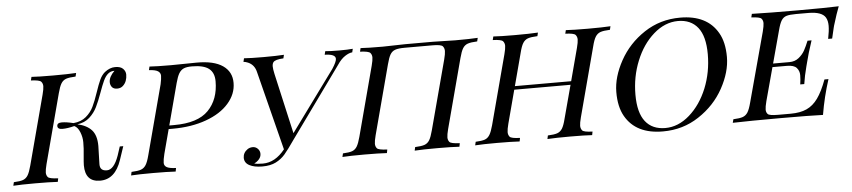

<svg xmlns="http://www.w3.org/2000/svg" viewBox="-71 -850 4847 1092"><g transform="rotate(-5 2352.0 -304.0)"><path d="M227.1 -20 223.1 0Q176.3 -2.9 94.2 -2.9Q12.2 -2.9 -30.8 0L-25.9 -20Q9.3 -21.5 26.9 -27.8Q44.4 -34.2 54.9 -51.5Q65.4 -68.8 75.2 -106L180.2 -502Q188.5 -533.7 188.5 -549.3Q188.5 -564.9 179.2 -575.4Q169.9 -585.9 121.1 -587.9L126 -607.9Q166 -605 249.5 -605Q333 -605 380.9 -607.9L376 -587.9Q339.4 -586.4 321.5 -580.1Q303.7 -573.7 293.2 -556.6Q282.7 -539.6 272.9 -502L168 -106Q159.7 -73.7 159.7 -58.3Q159.7 -43 168.5 -32.5Q177.2 -22 227.1 -20ZM378.9 -81.1Q378.9 -87.4 379.9 -102.1L386.2 -175.8Q387.2 -184.1 387.2 -212.4Q387.2 -240.7 375.7 -269.8Q364.3 -298.8 344.2 -308.1Q304.7 -297.9 276.4 -297.9Q248 -297.9 248 -316.4Q248 -335 274.9 -335Q301.8 -335 341.3 -325.2Q385.3 -329.1 413.3 -352.8Q441.4 -376.5 456.5 -408Q471.7 -439.5 487.5 -486.6Q503.4 -533.7 515.1 -558.8Q526.9 -584 544.9 -599.1Q574.2 -622.1 605 -622.1Q635.7 -622.1 649.9 -607.4Q664.1 -592.8 664.1 -574Q664.1 -555.2 658 -538.8Q651.9 -522.5 638.9 -510.7Q626 -499 606 -499Q585.9 -499 576.4 -510.7Q566.9 -522.5 566.9 -539.1Q566.9 -569.8 599.1 -601.1H596.2Q558.6 -601.1 535.2 -550.3Q524.4 -527.3 508.3 -482.4Q492.2 -437.5 476.3 -404.8Q460.4 -372.1 432.6 -346.9Q404.8 -321.8 362.8 -316.4Q416 -304.7 443.4 -274.4Q470.7 -244.1 470.7 -183.6Q470.7 -172.4 470.2 -166L467.8 -80.1Q466.8 -41 507.1 -41Q547.4 -41 575.2 -119.1L591.8 -169.9H611.8L585.9 -92.8Q549.8 14.2 463.9 14.2Q378.9 14.2 378.9 -81.1Z M1167 -492.2Q1167 -541 1136.7 -564.5Q1106.4 -587.9 1040 -587.9Q1009.8 -587.9 993.2 -580.6Q976.6 -573.2 965.8 -555.2Q955.1 -537.1 945.8 -502L882.8 -264.2H910.6Q1045.9 -264.2 1106.4 -326.2Q1167 -388.2 1167 -492.2ZM1268.1 -473.6Q1268.1 -410.2 1221.7 -357.4Q1175.8 -304.7 1091.8 -274.4Q1007.8 -244.1 900.9 -244.1H877.4L840.8 -106Q832.5 -72.3 832.5 -55.7Q832 -39.1 846.7 -30.3Q861.3 -21.5 899.9 -20L896 0Q849.1 -2.9 766.6 -2.9Q684.1 -2.9 641.6 0L646 -20Q682.6 -21.5 700.2 -27.8Q717.8 -34.2 728.5 -51.3Q739.3 -68.4 749 -106L854 -502Q860.8 -533.7 860.8 -550.3Q860.8 -566.4 846.7 -576.2Q832.5 -585.9 794.9 -587.9L799.8 -607.9Q839.8 -605 922.9 -605L1068.8 -606.9Q1167 -607.4 1217.8 -572.3Q1268.6 -537.1 1268.1 -473.6Z M1859.9 -559.6Q1859.9 -586.9 1798.3 -587.9L1803.2 -607.9Q1832 -605 1882.8 -605Q1933.6 -605 1960.4 -607.9L1955.6 -587.9Q1937.5 -586.9 1913.8 -571.3Q1890.1 -555.7 1869.1 -523.9L1580.6 -123.5Q1542.5 -68.4 1520.5 -42.7Q1498.5 -17.1 1467.5 -1.5Q1436.5 14.2 1390.1 14.2Q1343.8 14.2 1316.2 -0.5Q1288.6 -15.1 1288.6 -44.4Q1289.1 -73.7 1315.4 -91.8Q1328.1 -100.1 1344.7 -100.1Q1361.3 -100.1 1373.3 -87.9Q1385.3 -75.7 1385.3 -58.8Q1385.3 -42 1373.8 -28.3Q1362.3 -14.6 1345.2 -6.8Q1360.4 -2 1394.5 -2Q1464.8 -2 1520.5 -72.3L1406.2 -523.9Q1396.5 -565.4 1360.4 -581.1Q1345.7 -587.4 1334.5 -587.9L1339.4 -607.9Q1378.4 -605 1451.4 -605Q1524.4 -605 1567.4 -607.9L1562.5 -587.9Q1515.6 -585.9 1504.4 -571.3Q1498 -562.5 1498 -547.6Q1498 -532.7 1504.4 -503.9L1582.5 -159.2L1834.5 -503.9Q1859.9 -543 1859.9 -559.6Z M2520 -20 2516.1 0Q2473.6 -2.9 2390.6 -2.9Q2307.6 -2.9 2260.7 0L2265.1 -20Q2301.3 -21.5 2319.1 -27.8Q2336.9 -34.2 2347.4 -51.3Q2357.9 -68.4 2367.7 -106L2473.1 -502Q2481.4 -533.7 2481.4 -549.8Q2481.4 -565.9 2472.2 -576.9Q2462.9 -587.9 2414.1 -587.9H2254.9Q2218.8 -587.9 2200.7 -581.5Q2182.6 -575.2 2172.1 -557.6Q2161.6 -540 2151.9 -502L2046.9 -106Q2038.6 -74.2 2038.6 -58.6Q2038.6 -43 2047.4 -32.5Q2056.2 -22 2106 -20L2102.1 0Q2055.2 -2.9 1973.1 -2.9Q1891.1 -2.9 1848.1 0L1853 -20Q1888.2 -21.5 1905.8 -27.8Q1923.3 -34.2 1933.8 -51.5Q1944.3 -68.8 1954.1 -106L2059.1 -502Q2067.4 -533.7 2067.4 -549.3Q2067.4 -564.9 2058.1 -575.4Q2048.8 -585.9 2000 -587.9L2004.9 -607.9Q2044.9 -605 2131.8 -605L2259.8 -607.9H2418.9L2544.9 -605Q2630.4 -605 2673.8 -607.9L2668.9 -587.9Q2632.3 -586.4 2614.5 -580.1Q2596.7 -573.7 2586.2 -556.6Q2575.7 -539.6 2565.9 -502L2460.9 -106Q2452.6 -74.2 2452.6 -58.6Q2452.6 -43 2461.4 -32.5Q2470.2 -22 2520 -20Z M3277.8 -20 3273.9 0Q3231.4 -2.9 3148.4 -2.9Q3065.4 -2.9 3018.6 0L3022.9 -20Q3059.6 -21.5 3077.1 -27.8Q3094.7 -34.2 3105.5 -51.3Q3116.2 -68.4 3125.5 -106L3176.3 -295.9H2855L2804.7 -106Q2796.4 -74.2 2796.4 -58.6Q2796.4 -43 2805.2 -32.2Q2814 -21.5 2863.8 -20L2859.9 0Q2813 -2.9 2731 -2.9Q2648.9 -2.9 2606 0L2610.8 -20Q2646 -21.5 2663.6 -27.8Q2680.7 -34.2 2691.4 -51.8Q2702.1 -69.3 2711.9 -106L2816.9 -502Q2825.2 -533.7 2825.2 -549.3Q2825.2 -564.9 2815.9 -575.7Q2806.6 -586.4 2757.8 -587.9L2762.7 -607.9Q2802.7 -605 2886.7 -605Q2970.7 -605 3017.6 -607.9L3012.7 -587.9Q2975.6 -586.4 2958 -580.1Q2940.4 -573.7 2929.7 -556.6Q2918.9 -539.6 2909.7 -502L2860.4 -315.9H3181.6L3231 -502Q3239.3 -533.7 3239.3 -549.3Q3239.3 -564.9 3230 -575.7Q3220.7 -586.4 3171.9 -587.9L3176.8 -607.9Q3221.2 -605 3304.7 -605Q3388.2 -605 3431.6 -607.9L3426.8 -587.9Q3389.6 -586.4 3372.1 -580.1Q3354.5 -573.7 3343.8 -556.6Q3333 -539.6 3323.7 -502L3218.8 -106Q3210.4 -74.2 3210.4 -58.6Q3210.4 -43 3219.2 -32.2Q3228 -21.5 3277.8 -20Z M3932.6 -208Q3969.2 -298.8 3969.2 -401.4Q3969.2 -503.9 3929.7 -553.7Q3890.1 -604 3815.9 -604Q3741.2 -603.5 3676.8 -546.9Q3612.3 -490.2 3575.7 -399.4Q3539.1 -309.6 3539.1 -207Q3539.1 -104.5 3578.6 -54.2Q3618.2 -3.9 3692.4 -3.9Q3766.6 -3.9 3831.1 -60.5Q3895.5 -117.2 3932.6 -208ZM3830.1 -622.1Q3983.4 -622.1 4044.9 -514.6Q4076.2 -460.9 4076.2 -376Q4076.2 -291 4025.4 -198.2Q3974.6 -106 3882.8 -45.9Q3792 14.2 3678.2 14.2Q3524.4 14.6 3462.9 -92.8Q3431.6 -147.5 3432.1 -232.4Q3432.6 -317.4 3483.4 -409.7Q3534.2 -502 3625 -562Q3715.8 -622.1 3830.1 -622.1Z M4076.7 0 4082 -20Q4118.2 -21.5 4136 -27.8Q4153.8 -34.2 4164.6 -51.3Q4175.3 -68.4 4185.1 -106L4292 -502Q4300.3 -534.2 4300.3 -549.8Q4300.3 -565.4 4291.3 -575.7Q4282.2 -585.9 4233.9 -587.9L4238.8 -607.9Q4333 -605 4501 -605Q4668.9 -605 4734.9 -607.9Q4720.2 -571.3 4698.7 -500L4695.8 -488.8Q4685.1 -445.8 4681.6 -428.2H4658.7Q4668 -473.6 4668 -502.9Q4668 -531.2 4657.2 -549.8Q4636.7 -584.5 4561 -585H4487.8Q4451.7 -585 4433.8 -579.3Q4416 -573.7 4405.3 -556.6Q4394.5 -539.6 4384.8 -502L4334.5 -315.9H4427.7Q4459.5 -315.9 4481.7 -334Q4503.9 -352.1 4516.1 -374.5Q4528.3 -397 4541 -428.2H4564Q4538.6 -351.6 4527.8 -306.2L4521.5 -282.2Q4507.8 -230.5 4501 -184.1H4478Q4482.4 -212.4 4482.4 -236.8Q4482.4 -261.2 4467 -278.6Q4451.7 -295.9 4411.6 -295.9H4329.1L4277.8 -106Q4269.5 -73.7 4269.5 -58.3Q4269.5 -43 4278.6 -33Q4287.6 -22.9 4336.9 -22.9H4409.7Q4464.4 -22.9 4501.2 -39.8Q4538.1 -56.6 4565.4 -94.7Q4592.8 -132.8 4617.7 -200.2H4640.6Q4608.9 -102.5 4591.8 0Q4522 -2.9 4346.9 -2.9Q4171.9 -2.9 4076.7 0Z"/></g></svg>

Font: PlayfairDisplaySC-Italic
Style: Italic
Weight: 400
Italic angle: -14°
Designer: Claus Eggers Sørensen
Foundry: Claus Eggers Sørensen
Version: Version 1.004;PS 001.004;hotconv 1.0.70;makeotf.lib2.5.58329